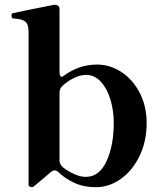

<svg xmlns="http://www.w3.org/2000/svg" viewBox="-20 -767 669 800"><path d="M591 -254Q591 -178 561.5 -117Q532 -56 483.5 -21.5Q435 13 379 13Q329 13 290 -5Q251 -23 223 -50Q216 -57 208 -57Q201 -57 193 -51L122 9Q117 13 114 13L108 12Q104 11 101.5 9Q99 7 99 3V-635Q99 -667 85 -677.5Q71 -688 37 -690Q32 -690 30.5 -692Q29 -694 28 -699V-705Q28 -711 34 -712Q43 -715 205 -747H210Q218 -747 223 -742Q228 -737 228 -728V-468Q228 -455 232.5 -449.5Q237 -444 244 -450Q308 -498 384 -498Q439 -498 486.5 -466.5Q534 -435 562.5 -379.5Q591 -324 591 -254ZM454 -256Q454 -305 440.5 -351Q427 -397 400.5 -426Q374 -455 339 -455Q315 -455 288 -442Q261 -429 239 -408Q228 -397 228 -382V-98Q228 -83 242 -70Q265 -52 290.5 -41Q316 -30 337 -30Q394 -30 424 -95.5Q454 -161 454 -256Z"/></svg>

Font: Shippori Mincho B1 ExtraBold
Style: Regular
Weight: 800
Designer: FONTDASU
Foundry: FONTDASU / Google Inc. / but / Adobe
Version: Version 3.110; ttfautohint (v1.8.3)